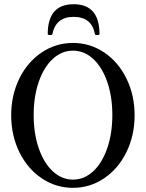

<svg xmlns="http://www.w3.org/2000/svg" viewBox="-20 -880 693 913"><path d="M207 -717.8Q207 -859.9 330.1 -859.9Q453.1 -859.9 453.1 -717.8Q453.1 -713.4 442.4 -713.4Q431.6 -713.4 431.2 -717.8Q416.5 -799.8 330.1 -799.8Q245.6 -799.8 229 -717.8Q228.5 -713.4 217.8 -713.4Q207 -713.4 207 -717.8ZM327.1 13.2Q245.6 13.2 178 -32.5Q110.4 -78.1 71.8 -157.2Q33.2 -236.3 33.2 -332Q33.2 -427.2 71.8 -506.1Q110.4 -585 178 -630.4Q245.6 -675.8 327.1 -675.8Q408.2 -675.8 475.6 -630.4Q543 -585 581.5 -506.1Q620.1 -427.2 620.1 -332Q620.1 -236.3 581.5 -157.2Q543 -78.1 475.6 -32.5Q408.2 13.2 327.1 13.2ZM327.1 -25.9Q380.4 -25.9 423.1 -65.4Q465.8 -105 490 -175.3Q514.2 -245.6 514.2 -333Q514.2 -420.4 490 -490.5Q465.8 -560.5 423.1 -599.9Q380.4 -639.2 327.1 -639.2Q273.4 -639.2 230.7 -599.6Q188 -560.1 164.1 -490.2Q140.1 -420.4 140.1 -333Q140.1 -245.6 164.1 -175.5Q188 -105.5 230.7 -65.7Q273.4 -25.9 327.1 -25.9Z"/></svg>

Font: Junicode SmCond Medium
Style: Regular
Weight: 500
Width: 4
Designer: Peter S. Baker
Version: Version 2.206